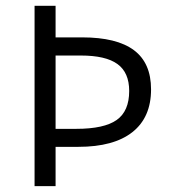

<svg xmlns="http://www.w3.org/2000/svg" viewBox="-20 -636 588 656"><path d="M496.1 -330.6Q496.1 -234.9 432.4 -184.6Q368.7 -134.3 247.6 -134.3H169.9V0H98.1V-616.2H169.9V-508.3H260.7Q378.9 -508.3 437.5 -464.6Q496.1 -420.9 496.1 -330.6ZM169.9 -195.8H240.7Q335.9 -195.8 378.7 -226.1Q421.4 -256.3 421.4 -325.2Q421.4 -388.2 381.3 -417.2Q341.3 -446.3 255.9 -446.3H169.9Z"/></svg>

Font: XL-Viking
Style: Regular
Weight: 400
Foundry: Ascender Corporation
Version: Version 1.10 March 23, 2015